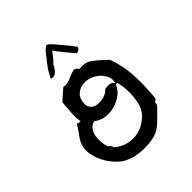

<svg xmlns="http://www.w3.org/2000/svg" viewBox="-210 -892 1037 1037"><g transform="rotate(-45 308.5 -373.0)"><path d="M526 -136Q522 -133 519 -129.5Q516 -126 510 -126Q512 -112 505 -103Q498 -94 490 -87Q488 -85 485.5 -82.5Q483 -80 481 -78Q459 -54 429 -27.5Q399 -1 355 7Q303 16 248.5 8.5Q194 1 157 -26Q130 -47 107.5 -78Q85 -109 73 -145Q61 -181 63 -213Q66 -249 88 -278.5Q110 -308 131 -342Q137 -336 145.5 -336Q154 -336 154 -336Q148 -363 150.5 -400.5Q153 -438 156 -472Q157 -476 157 -478Q172 -492 187.5 -506Q203 -520 219 -533Q239 -529 256.5 -534.5Q274 -540 289 -547Q307 -555 322 -557.5Q337 -560 348 -540Q393 -545 420 -527Q447 -509 471 -486Q478 -479 485 -472Q492 -465 500 -459Q529 -381 532 -296.5Q535 -212 526 -136ZM429 -342Q417 -312 390.5 -292Q364 -272 331 -263Q298 -254 265 -258.5Q232 -263 206 -284Q182 -278 169.5 -260Q157 -242 154 -219Q151 -196 153.5 -175Q156 -154 160 -142Q161 -137 164 -134.5Q167 -132 170 -129Q174 -126 177 -122Q180 -118 180 -110Q215 -81 250.5 -73Q286 -65 317.5 -71.5Q349 -78 373.5 -93.5Q398 -109 413 -126Q434 -150 442.5 -187Q451 -224 450.5 -265Q450 -306 441 -342ZM432 -349Q439 -375 428.5 -398.5Q418 -422 396.5 -439.5Q375 -457 348.5 -464.5Q322 -472 295 -466Q268 -460 248 -436Q237 -416 235 -396.5Q233 -377 239 -365Q250 -342 276.5 -337Q303 -332 330.5 -340Q358 -348 371 -365Q392 -369 407.5 -366Q423 -363 432 -349ZM427 -631Q424 -623 418.5 -617.5Q413 -612 399 -610Q395 -614 382.5 -629Q370 -644 355 -662.5Q340 -681 328.5 -695.5Q317 -710 315 -714Q279 -666 268 -659Q264 -650 256 -637.5Q248 -625 238 -617Q231 -611 222 -609Q213 -607 202 -613Q222 -651 233 -666.5Q244 -682 255 -695Q266 -709 280.5 -727.5Q295 -746 314 -758Q328 -751 340 -737.5Q352 -724 362 -712Q381 -690 397.5 -669.5Q414 -649 427 -631Z"/></g></svg>

Font: Yuji Mai
Style: Regular
Weight: 400
Designer: Kataoka Yuji
Foundry: Kinuta Font Factory
Version: Version 3.002